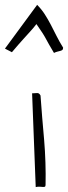

<svg xmlns="http://www.w3.org/2000/svg" viewBox="-65 -758 276 780"><path d="M65.4 -378.9Q77.1 -378.9 85.4 -379.9Q93.8 -380.9 99.6 -370.1Q102.5 -326.2 106.4 -280.8Q110.4 -235.4 114.3 -189.5Q118.2 -143.6 119.6 -97.2Q121.1 -50.8 120.1 -6.8Q120.1 -1 117.2 0.5Q114.3 2 108.9 1.5Q103.5 1 96.2 0.5Q88.9 0 80.1 2ZM83 -660.2Q70.3 -643.6 57.6 -629.9Q44.9 -616.2 33.2 -603Q21.5 -589.8 9.3 -576.2Q-2.9 -562.5 -16.6 -545.9L-44.9 -560.5L85.9 -738.3Q103.5 -720.7 116.7 -700.2Q129.9 -679.7 141.6 -657.2Q153.3 -634.8 165 -611.3Q176.8 -587.9 191.4 -564.5Q191.4 -557.6 188.5 -555.2Q185.5 -552.7 180.2 -551.3Q174.8 -549.8 168.5 -548.3Q162.1 -546.9 154.3 -543Q141.6 -564.5 134.3 -577.1Q127 -589.8 121.1 -601.1Q115.2 -612.3 106.9 -625Q98.6 -637.7 83 -660.2Z"/></svg>

Font: Annie Use Your Telescope
Style: Regular
Weight: 400
Version: Version 1.003 2001